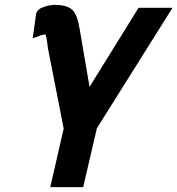

<svg xmlns="http://www.w3.org/2000/svg" viewBox="-20 -568 727 787"><path d="M687 -536 377 -42 321 199H186L241 -41L176 -373Q170 -427 165 -427Q155 -427 114 -411L128 -511Q132 -530 158 -539Q183 -548 203 -548Q256 -548 277 -527Q298 -506 307 -446L347 -212L548 -536Z"/></svg>

Font: Miedinger
Style: Bold-Italic
Weight: 700
Italic angle: -13°
Version: Version 001.000